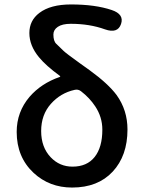

<svg xmlns="http://www.w3.org/2000/svg" viewBox="-20 -830 643 863"><path d="M304 13Q202 13 131 -53Q55 -124 55 -237Q55 -327 113 -395Q165 -455 248 -484Q253 -486 249 -489Q186 -535 155 -573Q112 -625 112 -681.5Q112 -738 157 -772Q207 -810 299 -810Q408 -810 482 -785Q539 -766 524 -722Q509 -678 452 -698Q383 -723 298 -723Q260 -723 240 -709.5Q220 -696 220 -675Q220 -645 233 -633Q255 -612 265.5 -601.5Q276 -591 340 -545L382 -515Q466 -454 504 -403Q553 -335 553 -248Q553 -130 486.5 -58.5Q420 13 304 13ZM306 -81Q371 -81 405.5 -124.5Q440 -168 440 -247Q440 -304 408 -352Q383 -390 344 -420Q331 -430 315 -426Q252 -412 208.5 -363Q165 -314 165 -241Q165 -168 208 -123Q248 -81 306 -81Z"/></svg>

Font: Resource Han Rounded JP Medium
Style: Regular
Weight: 500
Designer: Cyano Hao (round all glyphs); Ryoko NISHIZUKA 西塚涼子 (kana, bopomofo & ideographs); Paul D. Hunt (Latin, Greek & Cyrillic)
Foundry: Cyano Hao
Version: 0.990